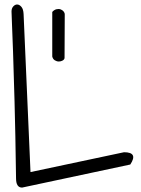

<svg xmlns="http://www.w3.org/2000/svg" viewBox="-20 -850 637 870"><path d="M52.7 -42Q49.8 -251 45.9 -390.1Q42 -529.3 39.1 -615.7Q36.1 -702.1 34.2 -743.7Q32.2 -785.2 32.2 -797.9Q32.2 -812.5 40.5 -821.3Q48.8 -830.1 58.6 -829.6Q68.4 -829.1 77.1 -818.8Q85.9 -808.6 86.9 -786.1L118.2 -70.3L542 -160.2Q607.4 -160.2 570.3 -104.5L80.1 0Q52.7 0 52.7 -42ZM216.8 -795.9Q225.6 -805.7 235.8 -808.1Q246.1 -810.5 254.4 -807.6Q262.7 -804.7 268.1 -798.3Q273.4 -792 273.4 -784.2L272.5 -586.9Q271.5 -580.1 263.7 -575.7Q255.9 -571.3 246.6 -571.3Q237.3 -571.3 228.5 -576.7Q219.7 -582 216.8 -593.8Z"/></svg>

Font: Shadows Into Light Two
Style: Regular
Weight: 400
Designer: Kimberly Geswein
Foundry: Kimberly Geswein
Version: Version 1.003 2012